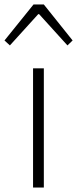

<svg xmlns="http://www.w3.org/2000/svg" viewBox="-45 -834 343 854"><path d="M102 0V-530H150V0ZM-25 -654 104 -814H150L278 -654L255 -632L129 -771H125L-1 -632Z"/></svg>

Font: Noto Sans HK Thin ExtraLight
Style: Regular
Weight: 250
Version: Version 2.004-H2;hotconv 1.0.118;makeotfexe 2.5.65603